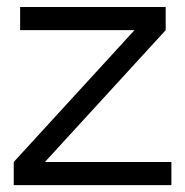

<svg xmlns="http://www.w3.org/2000/svg" viewBox="-20 -539 540 559"><path d="M38.6 -518.6H462.4V-451.2L110.8 -67.4H479V0H20V-67.4L371.6 -451.2H38.6Z"/></svg>

Font: AnjaliOldLipi
Style: Regular
Weight: 400
Designer: Kevin & Siji
Foundry: Core : Kevin & Siji
Modification : Hiran Venugopalan
Opentype mlm2 support: Rajeesh Nambiar
New Feature Table : Santhosh
Version: Version 7.1.0+20221109